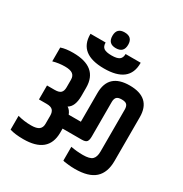

<svg xmlns="http://www.w3.org/2000/svg" viewBox="-215 -1129 1241 1299"><g transform="rotate(30 405.5 -479.5)"><path d="M384 -841Q323 -841 323 -903Q323 -964 384 -964Q446 -964 446 -903Q446 -841 384 -841ZM580 -840V-836Q580 -682 384 -682Q188 -682 188 -836V-840H306Q306 -809 324 -796.5Q342 -784 384 -784Q426 -784 444 -797Q462 -810 462 -840ZM429 -292V-516Q429 -670 594 -670Q759 -670 759 -518V-176Q759 -85 709 -40Q659 5 553 5Q528 5 504 2.5Q480 0 469 -2L458 -5V-113Q503 -104 552 -104Q606 -104 625.5 -122.5Q645 -141 645 -184V-512Q645 -536 634.5 -548.5Q624 -561 594 -561Q564 -561 553.5 -548.5Q543 -536 543 -512V-243Q543 -214 533.5 -202Q524 -190 494 -190H345V-156Q343 5 150 5Q85 5 44 -8V-116Q94 -102 149 -102Q192 -102 210.5 -116.5Q229 -131 229 -160V-224Q229 -252 215.5 -266.5Q202 -281 168 -281H108V-390H168Q202 -390 215.5 -403.5Q229 -417 229 -445V-505Q229 -534 210.5 -548Q192 -562 150 -562Q103 -562 57 -549V-657Q94 -670 151 -670Q345 -670 345 -509V-445Q345 -362 300 -336Q322 -323 334 -292Z"/></g></svg>

Font: Khand ExtraBold
Style: Regular
Weight: 800
Designer: Sanchit Sawaria and Jyotish Sonowal (Devanagari), Satya Rajpurohit (Latin)
Foundry: Indian Type Foundry
Version: Version 2.000;PS 1.0;hotconv 1.0.79;makeotf.lib2.5.61930